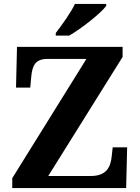

<svg xmlns="http://www.w3.org/2000/svg" viewBox="-20 -951 707 971"><path d="M262 -784V-771H330C393 -807 492 -886 517 -921V-931H359C338 -886 291 -822 262 -784ZM42 0H618L623 -206H550L545 -161C540 -111 522 -61 440 -61H224L600 -663V-714H66L61 -508H133L138 -562C143 -617 157 -653 220 -653H417L42 -50Z"/></svg>

Font: Noto Serif Malayalam
Style: Bold
Weight: 700
Designer: Indian type Foundry, Jelle Bosma, Monotype Design Team
Foundry: Monotype Imaging Inc.
Version: Version 2.104